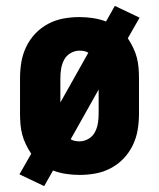

<svg xmlns="http://www.w3.org/2000/svg" viewBox="-20 -586 540 652"><path d="M130 46 46 6 86 -64Q76 -79 68 -95.5Q60 -112 55.5 -129Q51 -146 49.5 -164Q48 -182 48 -200V-320Q48 -348 52.5 -375Q57 -402 69 -427Q81 -452 100 -472Q119 -492 143.5 -505Q168 -518 195 -523Q222 -528 250 -528Q273 -528 296 -524.5Q319 -521 340 -513L370 -566L454 -526L414 -456Q424 -441 432 -424.5Q440 -408 444.5 -391Q449 -374 450.5 -356Q452 -338 452 -320V-200Q452 -172 447.5 -145Q443 -118 431 -93Q419 -68 400 -48Q381 -28 356.5 -15Q332 -2 305 3Q278 8 250 8Q227 8 204 4.5Q181 1 160 -7ZM185 -238 280 -407Q273 -411 265.5 -412.5Q258 -414 250 -414Q234 -414 219.5 -405.5Q205 -397 197.5 -382.5Q190 -368 187.5 -352Q185 -336 185 -320ZM250 -106Q266 -106 280.5 -114.5Q295 -123 302.5 -137.5Q310 -152 312.5 -168Q315 -184 315 -200V-282L220 -113Q227 -109 234.5 -107.5Q242 -106 250 -106Z"/></svg>

Font: Iosevka Term Curly Heavy
Style: Regular
Weight: 900
Designer: Belleve Invis
Foundry: Belleve Invis
Version: Version 32.3.0